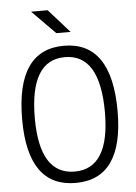

<svg xmlns="http://www.w3.org/2000/svg" viewBox="-60 -939 706 994"><g transform="rotate(-5 293.0 -442.5)"><path d="M293 9.8C457.5 9.8 541 -106.4 541 -341.8C541 -583 457.5 -703.1 293 -703.1C128.4 -703.1 44.9 -583 44.9 -341.8C44.9 -106.4 128.4 9.8 293 9.8ZM293 -49.3C171.9 -49.3 110.8 -147 110.8 -341.8C110.8 -543.9 171.9 -644 293 -644C414.1 -644 475.1 -543.9 475.1 -341.8C475.1 -147 414.1 -49.3 293 -49.3ZM260.3 -771.5H334.5L225.6 -893.6H139.6Z"/></g></svg>

Font: Cascadia Mono Light
Style: Regular
Weight: 300
Monospace: yes
Designer: Aaron Bell
Foundry: Saja Typeworks
Version: Version 2404.023